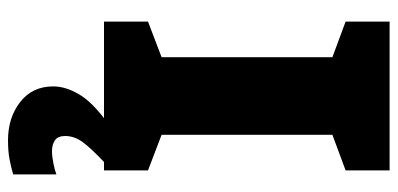

<svg xmlns="http://www.w3.org/2000/svg" viewBox="-277 -570 994 480"><g transform="rotate(90 220.0 -330.0)"><path d="M406 -93H34V-203L123 -237V-664L34 -697V-807H406V-697L317 -664V-237L406 -203ZM320 4Q320 22 330.5 29.5Q341 37 358 37Q371 37 388.5 33.5Q406 30 416 26V134Q400 139 379 143Q358 147 331 147Q274 147 235 116.5Q196 86 196 34Q196 0 219.5 -36.5Q243 -73 310 -118L385 -93Q351 -61 335.5 -40Q320 -19 320 4Z"/></g></svg>

Font: Noto Sans Kannada UI Black
Style: Regular
Weight: 900
Designer: Jelle Bosma - Monotype Design Team
Foundry: Monotype Imaging Inc.
Version: Version 2.005; ttfautohint (v1.8.4.7-5d5b)